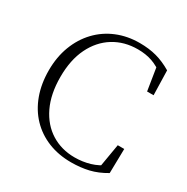

<svg xmlns="http://www.w3.org/2000/svg" viewBox="-170 -887 1026 1051"><g transform="rotate(30 343.0 -362.0)"><path d="M417 15Q337 15 271.5 -11.5Q206 -38 158.5 -87.5Q111 -137 85.5 -206.5Q60 -276 60 -361Q60 -445 86.5 -514.5Q113 -584 161 -634.5Q209 -685 274.5 -712Q340 -739 417 -739Q476 -739 524 -726Q572 -713 621 -684L625 -529H584L558 -692L600 -678V-643Q557 -676 516.5 -690Q476 -704 426 -704Q340 -704 274 -663Q208 -622 170.5 -545.5Q133 -469 133 -361Q133 -253 170 -176Q207 -99 272 -58.5Q337 -18 420 -18Q470 -18 516 -31.5Q562 -45 605 -77V-45L565 -35L592 -194H633L630 -40Q578 -9 527 3Q476 15 417 15Z"/></g></svg>

Font: Noto Serif HK ExtraLight
Style: Regular
Weight: 200
Designer: Ryoko NISHIZUKA 西塚涼子 (kana & ideographs); Frank Grießhammer (Latin, Greek & Cyrillic); Wenlong ZHANG 张文龙 (bopomofo); San
Foundry: Adobe
Version: Version 2.002-H1;hotconv 1.1.0;makeotfexe 2.6.0